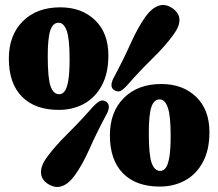

<svg xmlns="http://www.w3.org/2000/svg" viewBox="-20 -729 864 760"><path d="M218.5 -700Q303.5 -700 356.2 -649.2Q409 -598.5 409 -509.5Q409 -439 383.2 -391Q357.5 -343 313 -318.5Q268.5 -294 212.5 -294Q118.5 -294 66.8 -346.5Q15 -399 15 -497Q15 -589.5 70.2 -644.8Q125.5 -700 218.5 -700ZM255.5 -495Q255.5 -576 244 -607.5Q232.5 -639 212 -639Q189 -639 179 -608.2Q169 -577.5 169 -506.5Q169 -419 180.2 -387.5Q191.5 -356 214.5 -356Q226 -356 235.2 -367Q244.5 -378 250 -408.2Q255.5 -438.5 255.5 -495ZM482.5 -390.5Q466.5 -373 455.8 -368.5Q445 -364 431 -373Q411 -387 432 -425Q468 -492 497.2 -557Q526.5 -622 557 -664.5Q581 -697 607.8 -706.2Q634.5 -715.5 662.5 -696.5Q716.5 -658.5 666 -591Q636 -549 584.5 -498.5Q533 -448 482.5 -390.5ZM348.5 -307Q365.5 -324.5 376.5 -329.5Q387.5 -334.5 401 -326Q421.5 -310.5 399.5 -272.5Q363.5 -205.5 334.5 -140.2Q305.5 -75 275 -33.5Q251 -0.5 224 8.2Q197 17 169 -1.5Q142.5 -19 142.2 -46.8Q142 -74.5 166 -107Q196 -148.5 247.5 -199.5Q299 -250.5 348.5 -307ZM618.5 -396.5Q703.5 -396.5 756.2 -345.8Q809 -295 809 -206Q809 -135.5 783.2 -87.5Q757.5 -39.5 713 -15Q668.5 9.5 612.5 9.5Q518.5 9.5 466.8 -43Q415 -95.5 415 -193.5Q415 -286 470.2 -341.2Q525.5 -396.5 618.5 -396.5ZM655.5 -191.5Q655.5 -272.5 644 -304Q632.5 -335.5 612 -335.5Q589 -335.5 579 -304.8Q569 -274 569 -203Q569 -115.5 580.2 -84Q591.5 -52.5 614.5 -52.5Q626 -52.5 635.2 -63.5Q644.5 -74.5 650 -104.8Q655.5 -135 655.5 -191.5Z"/></svg>

Font: Fraunces 144pt SuperSoft Black
Style: Regular
Weight: 900
Version: Version 1.000;[b76b70a41]